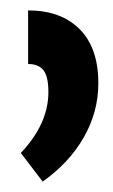

<svg xmlns="http://www.w3.org/2000/svg" viewBox="-20 -782 218 369"><path d="M169 -622Q169 -567 141 -518Q113 -469 62 -433L20 -488Q73 -544 73 -605Q73 -635 63.5 -647Q54 -659 34 -659V-762Q97 -762 133 -726Q169 -690 169 -622Z"/></svg>

Font: Noto Sans Armenian Medium Cond
Style: Regular
Weight: 500
Width: 3
Designer: Monotype Design team
Foundry: Monotype Imaging Inc.
Version: Version 1.000